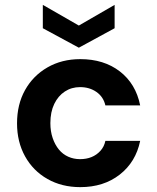

<svg xmlns="http://www.w3.org/2000/svg" viewBox="-20 -757 646 789"><path d="M310 12Q234 12 175 -21.5Q116 -55 83 -114.5Q50 -174 50 -250Q50 -328 83 -387Q116 -446 175 -480Q234 -514 310 -514Q407 -514 472.5 -463.5Q538 -413 556 -324H413Q405 -359 376.5 -379Q348 -399 309 -399Q274 -399 246.5 -381Q219 -363 203 -330Q187 -297 187 -251Q187 -217 196.5 -189.5Q206 -162 222 -142.5Q238 -123 260.5 -113Q283 -103 309 -103Q335 -103 356 -111.5Q377 -120 392.5 -137Q408 -154 413 -178H556Q538 -91 472 -39.5Q406 12 310 12ZM304 -561 156 -641V-737L304 -652L451 -737V-641Z"/></svg>

Font: DM Sans 16pt
Style: Bold
Weight: 700
Version: Version 4.004;gftools[0.9.30]